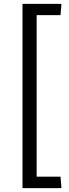

<svg xmlns="http://www.w3.org/2000/svg" viewBox="-20 -800 357 990"><path d="M292 111 297 170H96V-780H297L292 -722H169V111Z"/></svg>

Font: Enriqueta
Style: Regular
Weight: 400
Designer: Viviana Monsalve, Gustavo Ibarra
Foundry: 72Puntos
Version: Version 2.000